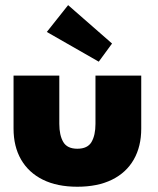

<svg xmlns="http://www.w3.org/2000/svg" viewBox="-20 -698 602 730"><path d="M205.5 -227Q205.5 -184 220.5 -158.2Q235.5 -132.5 274 -132.5Q313 -132.5 328 -158.2Q343 -184 343 -227V-410.5H517V-209Q517 -141 488.5 -91.2Q460 -41.5 405.8 -14.8Q351.5 12 274 12Q197 12 143 -14.8Q89 -41.5 60.2 -91.2Q31.5 -141 31.5 -209V-410.5H205.5ZM355.5 -463.5 158 -576.5 239 -678.5 406 -532.5Z"/></svg>

Font: League Spartan Thin ExtraBold
Style: Regular
Weight: 800
Version: Version 2.002